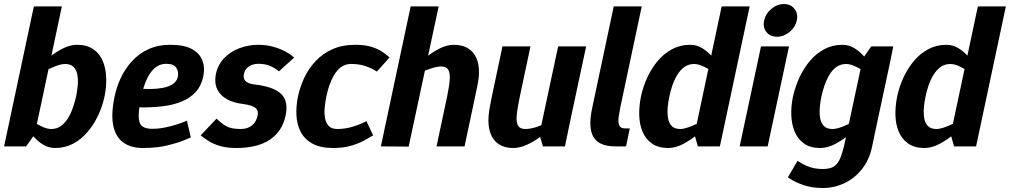

<svg xmlns="http://www.w3.org/2000/svg" viewBox="-25 -732 5049 960"><path d="M148.3 -60 10.3 -70 144.3 -700H284.3ZM148.3 -60 105.3 0H-4.7L10.3 -70ZM88 -163.3Q88 -163.3 102.5 -151.8Q117 -140.3 139.2 -125.2Q161.3 -110 186 -98.5Q210.7 -87 230.7 -87L251 8Q218 8 190.3 -9Q162.7 -26 141.7 -51Q120.7 -76 106 -101Q91.3 -126 84 -143Q76.7 -160 76.7 -160ZM125 -336.7 115 -340Q115 -340 129.7 -357Q144.3 -374 169.2 -399Q194 -424 225.7 -449Q257.3 -474 292.2 -491Q327 -508 360 -508L300.3 -412Q280.3 -412 250.8 -400.5Q221.3 -389 192.5 -374.3Q163.7 -359.7 144.3 -348.2Q125 -336.7 125 -336.7ZM300.3 -412 360 -508Q409.7 -508 441.5 -486Q473.3 -464 488.8 -427Q504.3 -390 506 -344Q507.7 -298 497.7 -250Q487.7 -202 466.2 -156Q444.7 -110 413.5 -73Q382.3 -36 341.5 -14Q300.7 8 251 8L230.7 -87Q260 -87 281 -102.8Q302 -118.7 316.8 -144Q331.7 -169.3 340.8 -197.5Q350 -225.7 355.7 -250Q360.3 -274.3 363.3 -302Q366.3 -329.7 362.3 -355Q358.3 -380.3 344 -396.2Q329.7 -412 300.3 -412Z M909.7 -128.7 929 -45Q929 -45 899 -32Q869 -19 814.8 -5.5Q760.7 8 688 8L735.3 -88Q767.7 -88 798.5 -94.2Q829.3 -100.3 854.7 -108.3Q880 -116.3 894.8 -122.5Q909.7 -128.7 909.7 -128.7ZM548 -250H681.3Q668 -185.3 668.5 -150Q669 -114.7 685.5 -101.3Q702 -88 735.3 -88L688 8Q632 8 593.5 -18Q555 -44 542 -101Q529 -158 548 -250ZM827 -508Q895.3 -508 934.2 -487Q973 -466 986.8 -429.5Q1000.7 -393 990.7 -347Q980.7 -301 952.5 -271Q924.3 -241 883.8 -224.5Q843.3 -208 794.7 -201.5Q746 -195 694 -195L617 -196L689.3 -287.7Q730 -285.7 760.8 -288.7Q791.7 -291.7 813.2 -299Q834.7 -306.3 847.5 -318.5Q860.3 -330.7 864 -347Q869.3 -372.3 856.7 -392.7Q844 -413 806.3 -413Q774.7 -413 750.3 -393Q726 -373 709.2 -336.5Q692.3 -300 681.3 -250H548Q558 -298 579.8 -344Q601.7 -390 635.7 -427Q669.7 -464 717.2 -486Q764.7 -508 827 -508Z M1157 8 1177.7 -87Q1213.3 -87 1235 -105Q1256.7 -123 1262.7 -153Q1268.7 -179.7 1251.3 -193Q1234 -206.3 1190.7 -212L1245 -310Q1343 -299 1380.8 -262.5Q1418.7 -226 1402.7 -153Q1386.7 -76 1324.8 -34Q1263 8 1157 8ZM1267 -508 1266.3 -413Q1238.7 -413 1219 -399.3Q1199.3 -385.7 1194.7 -362.7Q1184.3 -318 1245 -310L1190.7 -212Q1114.7 -221 1078.2 -260.7Q1041.7 -300.3 1054.7 -362.7Q1064.3 -408.3 1095.2 -440.8Q1126 -473.3 1171.3 -490.7Q1216.7 -508 1267 -508ZM978.3 -55 1057.7 -139Q1080.7 -116 1105.7 -101.5Q1130.7 -87 1177.7 -87L1157 8Q1106.7 8 1071.8 -3Q1037 -14 1014.7 -29Q992.3 -44 978.3 -55ZM1369.7 -375.3Q1351.7 -391 1326.5 -402Q1301.3 -413 1266.3 -413L1267 -508Q1304.7 -508 1338.2 -499Q1371.7 -490 1399.5 -475.7Q1427.3 -461.3 1445.7 -444Z M1641.7 8Q1576.7 8 1537 -14Q1497.3 -36 1478.3 -73Q1459.3 -110 1457.2 -156Q1455 -202 1465 -250Q1475 -298 1496.8 -344Q1518.7 -390 1553.5 -427Q1588.3 -464 1637.5 -486Q1686.7 -508 1751.7 -508L1731 -412.3Q1701 -412.3 1680 -396.3Q1659 -380.3 1644.5 -355.2Q1630 -330 1620.8 -302.2Q1611.7 -274.3 1607 -250Q1601.7 -225.7 1598.7 -197.5Q1595.7 -169.3 1599.7 -144Q1603.7 -118.7 1618 -102.8Q1632.3 -87 1662.3 -87ZM1640.7 8 1661.3 -87Q1702.3 -87 1740.8 -99.2Q1779.3 -111.3 1807.3 -126.3L1840.7 -55Q1822.7 -44 1794.8 -29Q1767 -14 1729 -3Q1691 8 1640.7 8ZM1859.3 -374Q1838 -389 1804.8 -400.7Q1771.7 -412.3 1730.7 -412.3L1751.3 -508Q1801.7 -508 1834.8 -497Q1868 -486 1888.8 -471.3Q1909.7 -456.7 1922.7 -444.7Z M2210.7 -250Q2221.7 -302.3 2223.7 -335.3Q2225.7 -368.3 2215.8 -384Q2206 -399.7 2180.7 -399.7L2244 -508Q2318 -508 2350.3 -454.5Q2382.7 -401 2361.7 -302L2350.7 -250ZM2018.3 1 1879.3 0 2028.3 -700H2168.3ZM2157.7 0 2210.7 -250H2350.7L2297.7 0ZM2008 -336.7 1998 -340Q1998 -340 2012.8 -357Q2027.7 -374 2052.8 -399Q2078 -424 2109.7 -449Q2141.3 -474 2176.2 -491Q2211 -508 2244 -508L2180.7 -399.7Q2160.7 -399.7 2131.5 -390.2Q2102.3 -380.7 2074.2 -368.2Q2046 -355.7 2027 -346.2Q2008 -336.7 2008 -336.7Z M2434.3 -250H2574.3Q2562 -192 2558.7 -155.8Q2555.3 -119.7 2565.3 -103.3Q2575.3 -87 2602 -87L2542 8Q2468 8 2436.7 -45.5Q2405.3 -99 2424.3 -198ZM2828.7 -140 2671.7 -60 2765.7 -500H2905.7ZM2574.3 -250H2434.3L2487.3 -500H2627.3ZM2671.7 -60 2828.7 -140 2799.7 0H2689.7ZM2774.3 -150 2784 -146.7Q2784 -146.7 2769.7 -131Q2755.3 -115.3 2730.5 -92.3Q2705.7 -69.3 2674.3 -46.3Q2643 -23.3 2608.5 -7.7Q2574 8 2541 8L2601 -87Q2626 -87 2655.7 -96.5Q2685.3 -106 2712.2 -118.5Q2739 -131 2756.7 -140.5Q2774.3 -150 2774.3 -150Z M3099.3 -90 3054 0Q3005 0 2976.8 -15Q2948.7 -30 2937.3 -57Q2926 -84 2926.8 -119.5Q2927.7 -155 2936.7 -196L3043.7 -700H3183.7L3076.7 -196Q3071.7 -171 3068.2 -146.3Q3064.7 -121.7 3071 -105.8Q3077.3 -90 3099.3 -90ZM3099.3 -90H3124L3105.3 0H3054Z M3447.3 -60 3583.3 -700H3723.3L3589.3 -70ZM3447.3 -60 3589.3 -70 3574.3 0H3464.3ZM3552.3 -163.3 3562.3 -160Q3562.3 -160 3547.7 -143Q3533 -126 3507.8 -101Q3482.7 -76 3451 -51Q3419.3 -26 3384.5 -9Q3349.7 8 3316.7 8L3376.3 -87Q3392.3 -87 3415 -94.8Q3437.7 -102.7 3461.7 -114.2Q3485.7 -125.7 3506 -136.7Q3526.3 -147.7 3539.3 -155.5Q3552.3 -163.3 3552.3 -163.3ZM3589.3 -336.7Q3589.3 -336.7 3574.8 -348.2Q3560.3 -359.7 3537.8 -374.3Q3515.3 -389 3490.8 -400.5Q3466.3 -412 3446 -412L3425.7 -508Q3458.7 -508 3486.3 -491Q3514 -474 3535.3 -449Q3556.7 -424 3571 -399Q3585.3 -374 3593 -357Q3600.7 -340 3600.7 -340ZM3446 -412Q3416.7 -412 3395.7 -396.2Q3374.7 -380.3 3359.8 -355Q3345 -329.7 3335.8 -302Q3326.7 -274.3 3322 -250Q3316.3 -225.7 3313.7 -197.5Q3311 -169.3 3314.7 -144Q3318.3 -118.7 3332.7 -102.8Q3347 -87 3376.3 -87L3316.7 8Q3267 8 3235.3 -14Q3203.7 -36 3188 -73Q3172.3 -110 3171.2 -156Q3170 -202 3180 -250Q3190 -298 3211.2 -344Q3232.3 -390 3263.3 -427Q3294.3 -464 3335.2 -486Q3376 -508 3425.7 -508Z M3673.3 0 3780 -500H3920L3813.3 0ZM3860 -548.3Q3825.7 -548.3 3807 -572Q3788.3 -595.7 3795.7 -630Q3803 -663.7 3831.8 -687.7Q3860.7 -711.7 3895 -711.7Q3928.7 -711.7 3947.5 -687.7Q3966.3 -663.7 3959 -630Q3951.7 -595.7 3922.7 -572Q3893.7 -548.3 3860 -548.3Z M4289.3 -440 4427.3 -430 4350.3 -70 4203.7 -40ZM4350.3 -70 4335.3 2Q4321.3 68 4284.5 114Q4247.7 160 4196.7 184Q4145.7 208 4089.7 208V113Q4125 113 4145.3 99.8Q4165.7 86.7 4178.5 53.3Q4191.3 20 4203.7 -40ZM4289.3 -440 4331.3 -500H4441.3L4427.3 -430ZM4312.7 -163.3 4322.7 -160Q4322.7 -160 4307.8 -143Q4293 -126 4267.8 -101Q4242.7 -76 4211 -51Q4179.3 -26 4144.5 -9Q4109.7 8 4076.7 8L4137.3 -87Q4157.7 -87 4187 -98.5Q4216.3 -110 4245.2 -125.2Q4274 -140.3 4293.3 -151.8Q4312.7 -163.3 4312.7 -163.3ZM4349.7 -336.7Q4349.7 -336.7 4335.2 -348.2Q4320.7 -359.7 4298 -374.3Q4275.3 -389 4250.8 -400.5Q4226.3 -412 4206 -412L4186.7 -508Q4219.7 -508 4247.3 -491Q4275 -474 4296 -449Q4317 -424 4331.7 -399Q4346.3 -374 4353.7 -357Q4361 -340 4361 -340ZM4206 -412Q4176.7 -412 4155.7 -396.2Q4134.7 -380.3 4120.2 -355Q4105.7 -329.7 4096.5 -302Q4087.3 -274.3 4082 -250Q4077.3 -225.7 4074.3 -197.5Q4071.3 -169.3 4075.3 -144Q4079.3 -118.7 4093.7 -102.8Q4108 -87 4137.3 -87L4076.7 8Q4027 8 3995.7 -14Q3964.3 -36 3948.7 -73Q3933 -110 3931.5 -156Q3930 -202 3940 -250Q3951 -298 3972 -344Q3993 -390 4024.2 -427Q4055.3 -464 4096.2 -486Q4137 -508 4186.7 -508ZM3962.7 72.3Q3970.7 77.3 3986.8 87Q4003 96.7 4028.8 104.8Q4054.7 113 4090.7 113V208Q4035.7 208 3996 194.5Q3956.3 181 3935.3 168Q3914.3 155 3914.3 155Z M4728.3 -60 4864.3 -700H5004.3L4870.3 -70ZM4728.3 -60 4870.3 -70 4855.3 0H4745.3ZM4833.3 -163.3 4843.3 -160Q4843.3 -160 4828.7 -143Q4814 -126 4788.8 -101Q4763.7 -76 4732 -51Q4700.3 -26 4665.5 -9Q4630.7 8 4597.7 8L4657.3 -87Q4673.3 -87 4696 -94.8Q4718.7 -102.7 4742.7 -114.2Q4766.7 -125.7 4787 -136.7Q4807.3 -147.7 4820.3 -155.5Q4833.3 -163.3 4833.3 -163.3ZM4870.3 -336.7Q4870.3 -336.7 4855.8 -348.2Q4841.3 -359.7 4818.8 -374.3Q4796.3 -389 4771.8 -400.5Q4747.3 -412 4727 -412L4706.7 -508Q4739.7 -508 4767.3 -491Q4795 -474 4816.3 -449Q4837.7 -424 4852 -399Q4866.3 -374 4874 -357Q4881.7 -340 4881.7 -340ZM4727 -412Q4697.7 -412 4676.7 -396.2Q4655.7 -380.3 4640.8 -355Q4626 -329.7 4616.8 -302Q4607.7 -274.3 4603 -250Q4597.3 -225.7 4594.7 -197.5Q4592 -169.3 4595.7 -144Q4599.3 -118.7 4613.7 -102.8Q4628 -87 4657.3 -87L4597.7 8Q4548 8 4516.3 -14Q4484.7 -36 4469 -73Q4453.3 -110 4452.2 -156Q4451 -202 4461 -250Q4471 -298 4492.2 -344Q4513.3 -390 4544.3 -427Q4575.3 -464 4616.2 -486Q4657 -508 4706.7 -508Z"/></svg>

Font: Epunda Sans Light
Style: Italic
Weight: 300
Italic angle: -12.0243°
Designer: Simon Atzbach
Foundry: typofactur
Version: Version 2.204